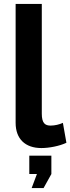

<svg xmlns="http://www.w3.org/2000/svg" viewBox="-20 -750 360 983"><path d="M60 -730V-121C60 -39 109 8 192 8C231 8 284 -2 320 -19L302 -121C285 -113 261 -107 239 -107C211 -107 194 -119 194 -168V-730ZM142 213H203L243 141V47H130V141H169Z"/></svg>

Font: FIGSv2-sans-serif
Style: Bold
Weight: 700
Designer: Matt McInerney, Pablo Impallari, Rodrigo Fuenzalida,Mirko Velimirovic
Foundry: Matt McInerney, Pablo Impallari, Rodrigo Fuenzalida
Version: Version 4.021;hotconv 1.0.109;makeotfexe 2.5.65596